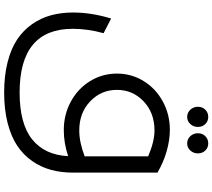

<svg xmlns="http://www.w3.org/2000/svg" viewBox="-69 -664 1019 921"><g transform="rotate(90 440.5 -203.5)"><path d="M541 -591.8Q520.5 -591.8 506.3 -606.9Q492.2 -622.1 492.2 -643.1Q492.2 -664.6 506.1 -678.7Q520 -692.9 541 -692.9Q561.5 -692.9 575.2 -678.7Q588.9 -664.6 588.9 -643.1Q588.9 -622.1 575 -606.9Q561 -591.8 541 -591.8ZM668 -591.8Q647.5 -591.8 633.3 -606.9Q619.1 -622.1 619.1 -643.1Q619.1 -664.6 633.1 -678.7Q647 -692.9 668 -692.9Q688.5 -692.9 702.1 -678.7Q715.8 -664.6 715.8 -643.1Q715.8 -622.1 701.9 -606.9Q688 -591.8 668 -591.8ZM806.2 -450.2 808.1 -451.2V-44.9Q808.1 12.2 794.9 61Q781.7 109.9 752.4 151.9Q723.1 193.8 679 223.4Q634.8 252.9 569.8 269.5Q504.9 286.1 423.8 286.1Q342.8 286.1 277.8 269.5Q212.9 252.9 168.9 223.4Q125 193.8 95.7 151.9Q66.4 109.9 53.2 61Q40 12.2 40 -44.9Q40 -132.3 68.8 -227.1L139.2 -190.9Q118.2 -114.7 118.2 -43Q118.2 211.9 423.8 211.9Q573.7 211.9 648.7 151.6Q723.6 91.3 729 -21Q667 0 604 0Q529.8 0 467.5 -33.7Q405.3 -67.4 369.1 -126Q333 -184.6 333 -254.9Q333 -324.7 368.9 -383.1Q404.8 -441.4 467 -475.1Q529.3 -508.8 603 -508.8Q651.9 -508.8 705.6 -493.4Q759.3 -478 806.2 -450.2ZM606 -74.2Q662.1 -74.2 730 -100.1V-404.8Q658.2 -435.1 606 -435.1Q521 -435.1 466.1 -382.8Q411.1 -330.6 411.1 -254.9Q411.1 -179.2 466.1 -126.7Q521 -74.2 606 -74.2Z"/></g></svg>

Font: Montserrat-Arabic Light
Style: Regular
Weight: 300
Designer: Mohamed Gaber
Foundry: Kief Type Foundry
Version: Version 5.008;PS 005.008;hotconv 1.0.88;makeotf.lib2.5.64775